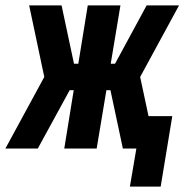

<svg xmlns="http://www.w3.org/2000/svg" viewBox="-54 -550 683 711"><path d="M541 141H427L451 0H401L355 -216H340L304 0H184L219 -216H204L86 0H-34L110 -265L54 -530H174L220 -314H236L271 -530H392L356 -314H372L489 -530H609L465 -265L496 -120H584Z"/></svg>

Font: Iosevka Curly HvExObl
Style: Regular
Weight: 900
Width: 7
Italic angle: -9°
Monospace: yes
Designer: Belleve Invis
Foundry: Belleve Invis
Version: Version 11.1.0; ttfautohint (v1.8.3)